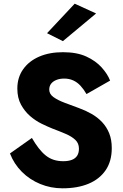

<svg xmlns="http://www.w3.org/2000/svg" viewBox="-20 -999 665 1041"><path d="M153 -251 34 -167Q56 -110 98.5 -67.5Q141 -25 198 -1.5Q255 22 319 22Q401 22 460.5 -3Q520 -28 553 -76.5Q586 -125 586 -196Q586 -242 572 -276.5Q558 -311 533.5 -337Q509 -363 476.5 -381.5Q444 -400 408 -413Q367 -428 330 -442Q293 -456 270 -472.5Q247 -489 247 -513Q247 -532 257 -545Q267 -558 285.5 -565.5Q304 -573 328 -573Q355 -573 377 -563Q399 -553 416.5 -534Q434 -515 449 -489L577 -562Q563 -598 531 -633.5Q499 -669 448 -692.5Q397 -716 321 -716Q248 -716 192.5 -692Q137 -668 105.5 -623.5Q74 -579 74 -519Q74 -468 94 -431.5Q114 -395 143.5 -369.5Q173 -344 206 -328Q239 -312 264 -302Q304 -287 336.5 -273Q369 -259 388.5 -240.5Q408 -222 408 -193Q408 -170 398.5 -155Q389 -140 370 -132.5Q351 -125 323 -125Q295 -125 271.5 -132.5Q248 -140 228 -156Q208 -172 189.5 -196Q171 -220 153 -251ZM501 -926 385 -979 235 -819 321 -776Z"/></svg>

Font: Glinicke Jost Bold
Style: Bold
Weight: 700
Version: Version 3.710